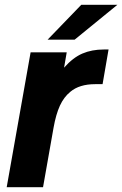

<svg xmlns="http://www.w3.org/2000/svg" viewBox="-20 -783 511 803"><path d="M8 0 108 -564H259L248 -500Q285 -542 324.5 -559Q364 -576 414 -576H434L409 -431H378Q312 -431 274 -399Q247 -377 230.5 -341Q214 -305 204 -249L160 0ZM292 -617H179L320 -763H471Z"/></svg>

Font: Open Sauce One ExtraBold Italic
Style: Regular
Weight: 800
Italic angle: -10°
Designer: Alfredo Marco Pradil
Foundry: Creative Sauce Fz LLC
Version: Version 1.477